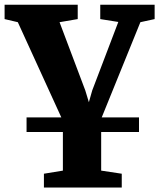

<svg xmlns="http://www.w3.org/2000/svg" viewBox="-26 -574 692 835"><path d="M89.5 0V-63.5H578.5V0ZM165 241.5V181.5L247.5 168V-48.5L51.5 -477.5L-6 -491V-553.5H312V-491L233 -477.5L345 -180.5L360.5 -129.5L375 -180.5L488.5 -478.5L410 -491V-553.5H646.5V-491L584.5 -477.5L414 -57.5V168L503.5 181.5V241.5Z"/></svg>

Font: Merriweather 24pt Black
Style: Regular
Weight: 900
Designer: Eben Sorkin
Foundry: Eben Sorkin
Version: Version 2.100